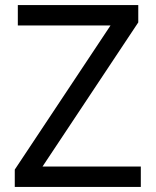

<svg xmlns="http://www.w3.org/2000/svg" viewBox="-20 -734 612 754"><path d="M533 0H38V-68L414 -634H50V-714H523V-646L147 -80H533Z"/></svg>

Font: RS Noto Sans
Style: Regular
Weight: 400
Designer: Monotype Design Team
Foundry: Monotype Imaging Inc.
Version: Version 3.10